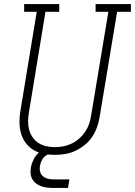

<svg xmlns="http://www.w3.org/2000/svg" viewBox="-20 -755 665 946"><path d="M249 8Q221 8 193.5 2.5Q166 -3 143.5 -17Q121 -31 105.5 -52.5Q90 -74 83 -100Q76 -126 76 -154.5Q76 -183 81 -211L161 -697H99V-735H272V-697H204L123 -204Q119 -182 118.5 -160Q118 -138 123 -118Q128 -98 139.5 -80.5Q151 -63 168 -51.5Q185 -40 206.5 -35Q228 -30 249 -30Q271 -30 292 -34Q313 -38 333 -47.5Q353 -57 370 -72Q387 -87 399.5 -105.5Q412 -124 419 -144.5Q426 -165 429 -186L514 -697H451V-735H625V-697H557L471 -179Q467 -154 458 -128.5Q449 -103 434 -80.5Q419 -58 397 -40.5Q375 -23 350.5 -11.5Q326 0 300 4Q274 8 249 8ZM240 171Q225 171 210 169Q195 167 181.5 162Q168 157 157 148.5Q146 140 139 127.5Q132 115 131 100Q130 85 132 70Q136 50 145.5 30.5Q155 11 171.5 -3Q188 -17 208.5 -23Q229 -29 249 -29L244 0Q232 0 219.5 4.5Q207 9 198 18Q189 27 184 39Q179 51 177 63Q174 78 178 92Q182 106 193 114.5Q204 123 218 126Q232 129 247 129H322L315 171Z"/></svg>

Font: Iosevka Slab XLtExObl
Style: Regular
Weight: 200
Width: 7
Italic angle: -9°
Monospace: yes
Designer: Belleve Invis
Foundry: Belleve Invis
Version: Version 11.1.1; ttfautohint (v1.8.3)